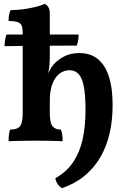

<svg xmlns="http://www.w3.org/2000/svg" viewBox="-20 -737 661 1006"><path d="M305 249Q292 242 282.5 228Q273 214 270 197Q331 162 365 110Q399 58 413.5 -9.5Q428 -77 428 -162Q428 -242 418.5 -287Q409 -332 390.5 -350.5Q372 -369 345 -369Q315 -369 291.5 -351Q268 -333 254.5 -297.5Q241 -262 241 -208V-145Q241 -94 255 -76Q269 -58 299 -58Q305 -44 306.5 -30Q308 -16 308 3Q293 2 269.5 1.5Q246 1 219.5 0.5Q193 0 168 0Q147 0 119 0.5Q91 1 65.5 1.5Q40 2 25 3Q25 -16 27 -32Q29 -48 33 -58Q72 -58 85.5 -76.5Q99 -95 99 -145V-567Q99 -589 94 -602Q89 -615 73 -621Q57 -627 25 -627Q25 -642 27 -656.5Q29 -671 36 -684Q69 -684 104.5 -689Q140 -694 169.5 -701.5Q199 -709 213 -717Q226 -712 233.5 -699.5Q241 -687 241 -664V-460Q241 -425 239.5 -401.5Q238 -378 233 -355H234Q239 -366 245 -377Q251 -388 259 -397Q279 -421 313.5 -440Q348 -459 397 -459Q433 -459 464 -445.5Q495 -432 519 -400Q543 -368 556.5 -315Q570 -262 570 -184Q570 -107 554.5 -39Q539 29 506.5 85.5Q474 142 424 183.5Q374 225 305 249ZM4 -495Q4 -511 6.5 -527Q9 -543 14 -556H392Q392 -544 390 -528.5Q388 -513 382 -498Q364 -498 328 -498Q292 -498 246.5 -497.5Q201 -497 154.5 -497Q108 -497 68 -496Q28 -495 4 -495Z"/></svg>

Font: Vollkorn
Style: Bold
Weight: 700
Designer: Friedrich Althausen
Foundry: Friedrich Althausen
Version: Version 5.000